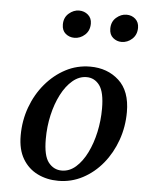

<svg xmlns="http://www.w3.org/2000/svg" viewBox="-51 -713 576 766"><g transform="rotate(5 237.5 -330.0)"><path d="M211 12Q165 12 127.5 -6.5Q90 -25 68 -62Q46 -99 46 -155Q46 -215 65.5 -268.5Q85 -322 120 -363.5Q155 -405 200.5 -429Q246 -453 299 -453Q368 -453 414 -411Q460 -369 460 -285Q460 -226 441 -172.5Q422 -119 388 -77.5Q354 -36 308.5 -12Q263 12 211 12ZM221 -30Q252 -30 277.5 -52.5Q303 -75 321.5 -112.5Q340 -150 350 -196Q360 -242 360 -290Q360 -356 340 -383Q320 -410 288 -410Q258 -410 232 -388Q206 -366 187 -329Q168 -292 157.5 -246Q147 -200 147 -150Q147 -83 168 -56.5Q189 -30 221 -30ZM225 -562Q205 -562 190 -574.5Q175 -587 175 -611Q175 -639 194 -655.5Q213 -672 235 -672Q256 -672 271 -659Q286 -646 286 -624Q286 -596 267.5 -579Q249 -562 225 -562ZM414 -562Q395 -562 380 -574.5Q365 -587 365 -611Q365 -639 384 -655.5Q403 -672 425 -672Q446 -672 460.5 -659Q475 -646 475 -624Q475 -596 456.5 -579Q438 -562 414 -562Z"/></g></svg>

Font: Lisu Bosa
Style: Bold Italic
Weight: 700
Italic angle: -19°
Designer: David Morse, Annie Olsen, Victor Gaultney, Frank Grießhammer (Latin)
Foundry: SIL International
Version: Version 2.000